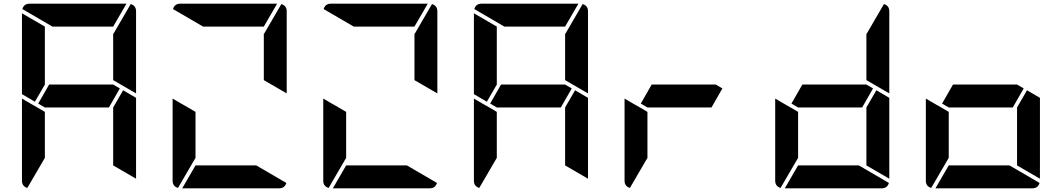

<svg xmlns="http://www.w3.org/2000/svg" viewBox="-20 -1020 5752 1040"><path d="M629 -541 570 -438H223L187 -459L246 -562H593ZM169 -469 99 -510V-948L223 -876V-562ZM647 -531 717 -490V-52L593 -124V-438ZM688 -998Q717 -989 717 -959V-514L593 -586V-838H595ZM223 -165 128 -2Q99 -11 99 -41V-486L159 -451L165 -448L223 -414ZM264 -876 101 -971Q110 -1000 140 -1000H665L593 -876Z M1504 -998Q1533 -989 1533 -959V-514L1409 -586V-838H1411ZM1368 -124 1531 -29Q1522 0 1492 0H967L1039 -124ZM1039 -165 944 -2Q915 -11 915 -41V-486L975 -451L981 -448L1039 -414ZM1080 -876 917 -971Q926 -1000 956 -1000H1481L1409 -876Z M2320 -998Q2349 -989 2349 -959V-514L2225 -586V-838H2227ZM2184 -124 2347 -29Q2338 0 2308 0H1783L1855 -124ZM1855 -165 1760 -2Q1731 -11 1731 -41V-486L1791 -451L1797 -448L1855 -414ZM1896 -876 1733 -971Q1742 -1000 1772 -1000H2297L2225 -876Z M3077 -541 3018 -438H2671L2635 -459L2694 -562H3041ZM2617 -469 2547 -510V-948L2671 -876V-562ZM3095 -531 3165 -490V-52L3041 -124V-438ZM3136 -998Q3165 -989 3165 -959V-514L3041 -586V-838H3043ZM2671 -165 2576 -2Q2547 -11 2547 -41V-486L2607 -451L2613 -448L2671 -414ZM2712 -876 2549 -971Q2558 -1000 2588 -1000H3113L3041 -876Z M3893 -541 3834 -438H3487L3451 -459L3510 -562H3857ZM3487 -165 3392 -2Q3363 -11 3363 -41V-486L3423 -451L3429 -448L3487 -414Z M4709 -541 4650 -438H4303L4267 -459L4326 -562H4673ZM4727 -531 4797 -490V-52L4673 -124V-438ZM4768 -998Q4797 -989 4797 -959V-514L4673 -586V-838H4675ZM4632 -124 4795 -29Q4786 0 4756 0H4231L4303 -124ZM4303 -165 4208 -2Q4179 -11 4179 -41V-486L4239 -451L4245 -448L4303 -414Z M5525 -541 5466 -438H5119L5083 -459L5142 -562H5489ZM5543 -531 5613 -490V-52L5489 -124V-438ZM5448 -124 5611 -29Q5602 0 5572 0H5047L5119 -124ZM5119 -165 5024 -2Q4995 -11 4995 -41V-486L5055 -451L5061 -448L5119 -414Z"/></svg>

Font: DSEG7 Modern
Style: Bold
Weight: 700
Designer: Keshikan(Twitter:@keshinomi_88pro)
Version: Version 0.46